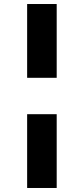

<svg xmlns="http://www.w3.org/2000/svg" viewBox="-20 -830 416 955"><path d="M262 -443H115V-810H262ZM262 105H115V-262H262Z"/></svg>

Font: FiraGOUPP
Style: Bold
Weight: 700
Designer: bBox Type
Foundry: bBox Type GmbH
Version: Version 1.001